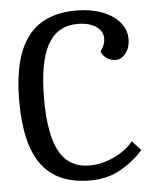

<svg xmlns="http://www.w3.org/2000/svg" viewBox="-50 -719 620 769"><g transform="rotate(-5 259.5 -334.5)"><path d="M26 -334Q26 -508 89.5 -592Q153 -676 285 -676Q342 -676 387.5 -659Q433 -642 458.5 -612Q484 -582 484 -544Q484 -511 467 -488Q450 -465 426 -465Q406 -465 390 -476Q374 -487 368 -504Q387 -530 387 -554Q387 -585 359 -603.5Q331 -622 285 -622Q204 -622 165 -551.5Q126 -481 126 -334Q126 -189 164.5 -121Q203 -53 285 -53Q337 -53 386.5 -77.5Q436 -102 461 -135L496 -97Q465 -59 410 -26Q355 7 282 7Q151 7 88.5 -76Q26 -159 26 -334Z"/></g></svg>

Font: Caladea
Style: Regular
Weight: 400
Designer: Carolina Giovagnoli and Andres Torresi
Foundry: Carolina Giovagnoli & Andres Torresi
Version: Version 1.001